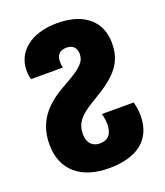

<svg xmlns="http://www.w3.org/2000/svg" viewBox="-147 -660 868 1010"><g transform="rotate(-20 287.0 -155.5)"><path d="M289 250C446 250 539 182 539 45C539 18 535 -6 528 -31H350C356 -10 359 9 359 29C359 80 337 111 288 111C249 111 220 86 220 35C220 -37 263 -70 349 -121C478 -197 528 -258 528 -365C528 -482 447 -561 292 -561C141 -561 56 -483 56 -382C56 -363 58 -347 63 -331H241C238 -343 237 -355 237 -365C237 -397 251 -423 294 -423C330 -423 349 -402 349 -368C349 -328 326 -299 229 -246C128 -191 36 -121 36 26C36 169 132 250 289 250Z"/></g></svg>

Font: Noto Sans Georgian SemiCondensed Black
Style: Regular
Weight: 900
Width: 4
Designer: Monotype Design Team, Akaki Razmadze
Foundry: Google LLC
Version: Version 2.005